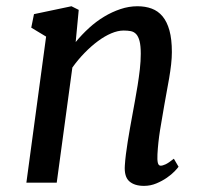

<svg xmlns="http://www.w3.org/2000/svg" viewBox="-20 -588 655 618"><path d="M128.4 -470.2 80.6 -499 89.4 -542.5 210 -567.9 233.4 -556.2 223.6 -452.6Q243.2 -476.6 266.4 -497.8Q289.6 -519 315.2 -534.4Q340.8 -549.8 367.9 -558.8Q395 -567.9 422.4 -567.9Q447.8 -567.9 468.3 -560.3Q488.8 -552.7 503.2 -535.4Q517.6 -518.1 525.4 -490Q533.2 -461.9 533.2 -420.4Q533.2 -402.3 530.8 -380.6Q528.3 -358.9 524.4 -335.9Q520.5 -313 516.1 -290Q511.7 -267.1 508.3 -246.6Q501.5 -209 495.1 -168.9Q488.8 -128.9 486.8 -91.3Q485.8 -73.7 488 -64.2Q490.2 -54.7 497.1 -54.7Q503.4 -54.7 512.9 -59.1Q522.5 -63.5 539.6 -77.1L554.7 -51.3Q551.8 -46.9 542 -36.6Q532.2 -26.4 517.1 -15.9Q502 -5.4 483.2 2.4Q464.4 10.3 443.4 10.3Q412.6 10.3 396 -4.6Q379.4 -19.5 381.8 -55.2Q382.8 -71.8 385.3 -91.6Q387.7 -111.3 391.1 -132.1Q394.5 -152.8 398.2 -174.3Q401.9 -195.8 405.8 -216.3Q409.7 -237.8 414.3 -262.9Q418.9 -288.1 423.1 -314Q427.2 -339.8 430.2 -365.7Q433.1 -391.6 433.1 -414.6Q433.1 -440.9 429.2 -455.8Q425.3 -470.7 418.2 -478.3Q411.1 -485.8 400.9 -487.8Q390.6 -489.7 377.9 -489.7Q359.4 -489.7 338.1 -480.7Q316.9 -471.7 295.2 -455.6Q273.4 -439.5 252.2 -417.7Q231 -396 212.9 -370.6L162.6 0H64.9Z"/></svg>

Font: Merriweather
Style: Italic
Weight: 400
Italic angle: -7°
Designer: Eben Sorkin ( eben@eyebytes.com )
Foundry: Eben Sorkin ( eben@eyebytes.com )
Version: Version 1.005; ttfautohint (v0.97) -l 13 -r 13 -G 200 -x 24 